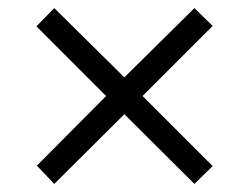

<svg xmlns="http://www.w3.org/2000/svg" viewBox="-20 -590 616 474"><path d="M460 -570 505 -526 332 -353 505 -180 460 -136 287 -308 114 -136 71 -181 242 -353 70 -525 114 -570 287 -399Z"/></svg>

Font: Noto Sans Hebrew Thin
Style: Regular
Weight: 400
Version: Version 3.001